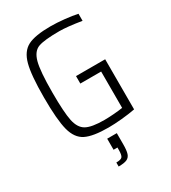

<svg xmlns="http://www.w3.org/2000/svg" viewBox="-223 -806 1029 1158"><g transform="rotate(-30 291.5 -227.0)"><path d="M71 -344Q71 -499 90.5 -571.5Q110 -644 161 -670Q212 -696 320 -696Q363 -696 415.5 -690.5Q468 -685 504 -677V-628Q404 -644 351 -644Q247 -644 205 -629Q163 -614 146.5 -553.5Q130 -493 130 -344Q130 -206 142.5 -146.5Q155 -87 193 -65.5Q231 -44 319 -44Q349 -44 387 -47Q425 -50 448 -54V-307H303V-359H506V-10Q465 -2 412.5 3Q360 8 319 8Q211 8 160 -17.5Q109 -43 90 -115.5Q71 -188 71 -344ZM304 155V139H277V62H344V139Q344 182 337 203.5Q330 225 311 233.5Q292 242 253 242V214Q286 214 295 202.5Q304 191 304 155Z"/></g></svg>

Font: Saira SemiCondensed Light
Style: Regular
Weight: 300
Width: 4
Designer: Hector Gatti with collaboration of the Omnibus-Type team
Foundry: Omnibus-Type
Version: Version 0.072; ttfautohint (v1.8)